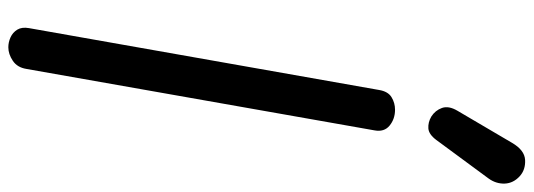

<svg xmlns="http://www.w3.org/2000/svg" viewBox="-430 -851 1281 461"><g transform="rotate(90 210.5 -620.5)"><path d="M93.5 0Q81.5 0 69.8 -5.2Q58 -10.5 51.2 -21.5Q44.5 -32.5 47.5 -49.5L196 -890Q199.5 -911.5 213.2 -920Q227 -928.5 243.5 -928.5Q265.5 -928.5 281.5 -915.5Q297.5 -902.5 293 -879L145.5 -43.5Q142 -21.5 126 -10.8Q110 0 93.5 0ZM260 -1015.5Q245 -1025 239.2 -1041.2Q233.5 -1057.5 246 -1078.5L323 -1209.5Q340.5 -1239.5 364 -1240.8Q387.5 -1242 403 -1228Q420 -1212.5 420.8 -1191.8Q421.5 -1171 408.5 -1153L316 -1027.5Q302.5 -1009.5 288.2 -1008.5Q274 -1007.5 260 -1015.5Z"/></g></svg>

Font: Edu AU VIC WA NT Pre Medium
Style: Regular
Weight: 500
Designer: Tina and Corey Anderson, Eben Sorkin, Mirko Velimirovic
Foundry: Google for Education
Version: Version 1.001